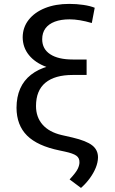

<svg xmlns="http://www.w3.org/2000/svg" viewBox="-20 -757 580 971"><path d="M459 -717.8 444.3 -640.6Q380.4 -659.2 332 -659.2Q288.6 -659.2 257.3 -647.5Q226.1 -635.7 209.7 -613.3Q193.4 -590.8 193.4 -558.6Q193.4 -509.3 233.9 -482.7Q274.4 -456.1 347.7 -456.1H418V-397.5H344.7Q270 -397.9 213.9 -418.9Q157.7 -439.9 126.5 -478.3Q95.2 -516.6 94.7 -568.4Q95.2 -618.7 125 -656.7Q154.8 -694.8 207.8 -716.1Q260.7 -737.3 330.1 -737.3Q367.2 -737.3 401.6 -732.2Q436 -727.1 459 -717.8ZM344.7 -436.5H418V-377.9H347.7Q257.3 -377.9 209.7 -338.6Q162.1 -299.3 162.1 -220.7Q162.1 -164.6 195.3 -126.7Q228.5 -88.9 291 -74.2L346.7 -61.5Q417 -44.9 446.5 -21.7Q476.1 1.5 475.6 40Q475.1 64.5 464.4 91.1Q453.6 117.7 434.6 144Q415.5 170.4 389.6 193.4L332 150.4Q365.2 114.7 373.8 95.7Q382.3 76.7 381.8 63.5Q382.3 42 366 30.3Q349.6 18.6 308.6 9.8L281.2 3.9Q169.4 -19 116.7 -71.5Q64 -124 63.5 -211.9Q64 -321.8 136.7 -378.9Q209.5 -436 344.7 -436.5Z"/></svg>

Font: Inter V
Style: 
Weight: 400
Designer: Rasmus Andersson
Foundry: rsms
Version: Version 4.000;git-a3f224843